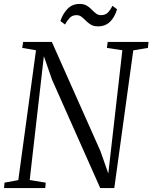

<svg xmlns="http://www.w3.org/2000/svg" viewBox="-24 -956 774 976"><path d="M-3.5 0 -1 -27.5 69 -40.5 159 -700.5 89 -712.5 93.5 -743H239.5L486.5 -188L526.5 -74L598 -700.5L519.5 -712.5L523.5 -743H731L728 -712.5L653.5 -700L557 0H485.5L240.5 -551L199 -670.5L127 -41L208.5 -27.5L206 0ZM474 -822Q452.5 -822 438.2 -830.5Q424 -839 413 -850.2Q402 -861.5 391 -870.2Q380 -879 365 -879Q343.5 -879 330.5 -865.2Q317.5 -851.5 306.5 -831.5L283 -849Q295.5 -887 319.8 -911.5Q344 -936 380.5 -936Q402.5 -936 416.8 -927.5Q431 -919 441.8 -907.8Q452.5 -896.5 463.5 -887.8Q474.5 -879 489.5 -879Q510.5 -879 523.2 -891Q536 -903 547.5 -926.5L571 -909Q559 -868 535 -845Q511 -822 474 -822Z"/></svg>

Font: Merriweather 72pt Light
Style: Italic
Weight: 300
Italic angle: -7.8°
Version: Version 2.101